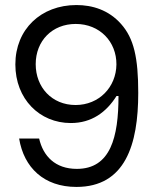

<svg xmlns="http://www.w3.org/2000/svg" viewBox="-20 -736 623 769"><path d="M286.1 12.7C481.4 12.7 533.7 -156.2 533.7 -363.8C533.7 -505.4 516.1 -582.5 464.8 -640.1C415 -696.3 349.6 -715.8 286.1 -715.8C144.5 -715.8 41.5 -619.1 41.5 -478C41.5 -339.8 138.2 -243.2 263.7 -243.2C347.2 -243.2 405.8 -286.6 446.8 -351.6H454.6C454.6 -186.5 422.9 -59.6 287.6 -59.6C201.2 -59.6 152.8 -110.8 136.7 -181.2H56.6C75.7 -64.5 156.2 12.7 286.1 12.7ZM123 -479C123 -572.3 189 -640.1 283.2 -640.1C379.9 -640.1 446.8 -568.8 446.3 -478C445.3 -386.7 376.5 -315.4 282.7 -315.4C187.5 -315.4 123 -386.7 123 -479Z"/></svg>

Font: Faust Sans
Style: Regular
Weight: 400
Designer: Andreas Faust
Version: Version 1.003;Glyphs 3.1.2 (3151)